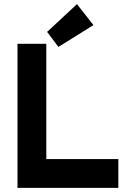

<svg xmlns="http://www.w3.org/2000/svg" viewBox="-20 -913 603 933"><path d="M555 -140H205V-700H65V0H555ZM434 -791 354 -893 209 -758 264 -685Z"/></svg>

Font: Righteous
Style: Regular
Weight: 400
Designer: Astigmatic (AOETI)
Foundry: Astigmatic (AOETI)
Version: Version 1.000